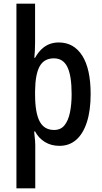

<svg xmlns="http://www.w3.org/2000/svg" viewBox="-20 -780 553 1040"><path d="M471 -270Q471 -181 450.5 -118Q430 -55 392.5 -22.5Q355 10 302 10Q257 10 223 -11Q189 -32 170 -68H165Q166 -55 167.5 -42Q169 -29 170 -17Q171 -5 171 6V240H69V-760H170V-551Q170 -530 169 -508Q168 -486 166 -467H170Q185 -494 204 -512.5Q223 -531 246.5 -540.5Q270 -550 298 -550Q380 -550 425.5 -478.5Q471 -407 471 -270ZM368 -270Q368 -370 345 -417Q322 -464 272 -464Q219 -464 195 -421Q171 -378 170 -287V-268Q170 -170 194.5 -123Q219 -76 273 -76Q309 -76 329.5 -101.5Q350 -127 359 -171Q368 -215 368 -270Z"/></svg>

Font: Noto Sans Bengali Condensed Medium
Style: Regular
Weight: 500
Width: 3
Designer: Jelle Bosma - Monotype Design Team
Foundry: Monotype Imaging Inc.
Version: Version 2.003